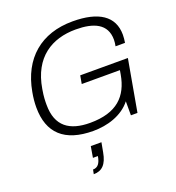

<svg xmlns="http://www.w3.org/2000/svg" viewBox="-168 -831 1133 1238"><g transform="rotate(-20 398.5 -211.5)"><path d="M356 12C451 12 556 -18 617 -96V0H662L725 -354H398L388 -298H650L645 -269C620 -129 539 -44 354 -44C214 -44 129 -102 129 -249C129 -275 129 -303 138 -355C172 -561 307 -642 471 -642C594 -642 681 -605 681 -496C681 -483 679 -465 676 -452H741C744 -471 746 -489 746 -506C746 -635 647 -698 470 -698C253 -698 110 -576 71 -359C64 -322 61 -288 61 -256C61 -80 159 12 356 12ZM262 275C319 275 353 242 367 163L379 98H306L293 174H327C319 222 301 245 268 245Z"/></g></svg>

Font: Archivo ExtraLight
Style: Italic
Weight: 200
Italic angle: -10°
Designer: Hector Gatti
Foundry: Omnibus-Type
Version: Version 2.001